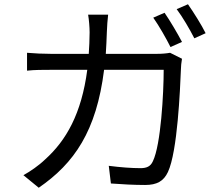

<svg xmlns="http://www.w3.org/2000/svg" viewBox="-20 -844 1040 902"><path d="M477 -591C479 -624 481 -658 482 -694C483 -718 485 -753 488 -775H394C398 -752 401 -715 401 -692C401 -657 399 -623 397 -591H221C183 -591 142 -593 107 -596V-512C142 -516 182 -516 222 -516H390C363 -310 291 -184 192 -95C162 -66 121 -38 90 -21L162 38C329 -77 433 -228 469 -516H749C749 -409 736 -163 698 -86C687 -62 669 -54 640 -54C598 -54 545 -58 491 -65L501 18C553 22 611 25 662 25C717 25 749 7 769 -36C814 -132 826 -423 830 -519C830 -532 832 -551 835 -568L779 -596C762 -593 742 -591 715 -591ZM700 -761C727 -723 761 -663 781 -623L835 -647C814 -687 778 -748 753 -784ZM810 -801C838 -764 871 -707 893 -664L946 -688C928 -725 889 -787 863 -824Z"/></svg>

Font: Squished Noto Sans CJK JP Regular
Style: Regular
Weight: 400
Designer: Ryoko NISHIZUKA (kana & ideographs); Paul D. Hunt (Latin, Greek & Cyrillic); Wenlong ZHANG (bopomofo); Sandoll Communica
Foundry: Adobe Systems Incorporated
Version: Version 1.004;PS 1.004;hotconv 1.0.82;makeotf.lib2.5.63406